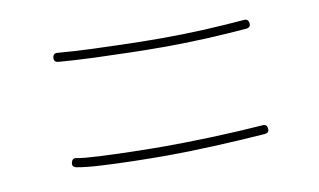

<svg xmlns="http://www.w3.org/2000/svg" viewBox="-39 -477 588 354"><g transform="rotate(-10 255.5 -300.0)"><path d="M74.7 -403.8Q75.7 -412.1 84 -411.1Q111.8 -408.7 148.4 -407.2Q185.1 -405.8 219.7 -405Q254.4 -404.3 276.9 -404.3Q317.4 -404.3 357.9 -406.2Q398.4 -408.2 432.6 -411.1Q440.9 -412.1 441.9 -403.3Q442.9 -395.5 434.1 -394.5Q399.9 -391.6 358.9 -389.6Q317.9 -387.7 276.9 -387.7Q254.4 -387.7 219.5 -388.4Q184.6 -389.2 147.5 -390.6Q110.4 -392.1 82 -394.5Q73.7 -395.5 74.7 -403.8ZM74.7 -207Q76.7 -215.8 84.5 -213.9Q97.2 -211.4 126.5 -210Q155.8 -208.5 189.2 -207.8Q222.7 -207 248 -207Q287.1 -207 336.2 -208.7Q385.3 -210.4 432.6 -213.9Q440.9 -214.8 441.9 -206.1Q442.9 -198.2 433.6 -197.3Q385.7 -193.8 336.7 -191.7Q287.6 -189.5 248 -189.5Q222.2 -189.5 188.7 -190.2Q155.3 -190.9 125.7 -192.6Q96.2 -194.3 81.5 -197.3Q72.8 -199.2 74.7 -207Z"/></g></svg>

Font: Mikhak-FD Thin
Style: Regular
Weight: 100
Designer: Amin Abedi
Version: Version 3.2